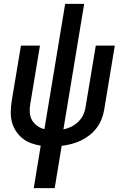

<svg xmlns="http://www.w3.org/2000/svg" viewBox="-20 -755 640 990"><path d="M154 215 190 -4Q164 -8 139.5 -17Q115 -26 95.5 -42Q76 -58 62 -79.5Q48 -101 41.5 -126Q35 -151 35.5 -178Q36 -205 40 -232L88 -520H186L136 -218Q132 -197 133.5 -175Q135 -153 145 -135.5Q155 -118 172 -106Q189 -94 209 -89L316 -735H414L307 -88Q328 -92 347.5 -101.5Q367 -111 383 -126.5Q399 -142 408.5 -161.5Q418 -181 421 -202L474 -520H572L517 -188Q513 -164 503.5 -140Q494 -116 478 -95Q462 -74 441 -57.5Q420 -41 396.5 -30Q373 -19 348 -12.5Q323 -6 298 -3L262 215Z"/></svg>

Font: Iosevka Semibold Extended
Style: Italic
Weight: 600
Width: 7
Italic angle: -9°
Monospace: yes
Designer: Belleve Invis
Foundry: Belleve Invis
Version: Version 32.5.0; ttfautohint (v1.8.4)